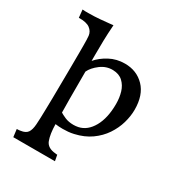

<svg xmlns="http://www.w3.org/2000/svg" viewBox="-187 -744 966 1042"><g transform="rotate(30 296.0 -223.0)"><path d="M52 176 46 128Q53 128 58.5 127.5Q64 127 69 126Q99 122 111 105Q123 88 125.5 52.5Q128 17 129 -40Q130 -69 130.5 -115Q131 -161 131.5 -213Q132 -265 132.5 -313.5Q133 -362 133 -397Q133 -432 133 -443Q133 -463 132.5 -479Q132 -495 131 -505Q128 -531 106 -547.5Q84 -564 36 -563L31 -612Q39 -611 48.5 -611Q58 -611 68 -611Q104 -611 139 -614Q174 -617 196.5 -619.5Q219 -622 219 -622Q215 -564 214 -522Q213 -480 213 -430V-395Q240 -427 283 -450Q326 -473 378 -473Q452 -473 500 -423.5Q548 -374 548 -282Q548 -242 535.5 -198.5Q523 -155 496.5 -115.5Q470 -76 428.5 -46.5Q387 -17 329 -4Q312 0 294.5 1.5Q277 3 261 3Q237 3 215 0Q216 62 229.5 98Q243 134 294 138Q297 139 300 139Q303 139 306 139L313 176ZM339 -410Q297 -411 262 -384.5Q227 -358 213 -328Q213 -296 213 -250.5Q213 -205 213 -157.5Q213 -110 214 -72Q224 -65 247 -55Q270 -45 301 -45Q315 -45 330 -48Q382 -59 413.5 -115Q445 -171 445 -259Q445 -298 435 -331.5Q425 -365 401.5 -387Q378 -409 339 -410Z"/></g></svg>

Font: Maname
Style: Regular
Weight: 400
Designer: Pathum Egodawatta
Foundry: mooniak
Version: Version 1.000; ttfautohint (v1.8.4.7-5d5b)